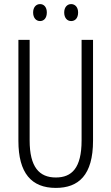

<svg xmlns="http://www.w3.org/2000/svg" viewBox="-20 -909 544 939"><path d="M142 -848C142 -822 156 -806 176 -806C195 -806 209 -821 209 -848C209 -874 195 -889 176 -889C156 -889 142 -873 142 -848ZM294 -848C294 -822 308 -806 328 -806C348 -806 362 -821 362 -848C362 -874 347 -889 328 -889C309 -889 294 -874 294 -848ZM435 -221V-714H379V-222C379 -87 331 -41 253 -41C172 -41 125 -92 125 -222V-714H70V-220C70 -62 134 10 253 10C364 10 435 -52 435 -221Z"/></svg>

Font: Noto Sans Lao Looped ExtraCondensed Light
Style: Regular
Weight: 300
Width: 2
Designer: Mark Frömberg, Ben Mitchell
Foundry: The Fontpad Ltd
Version: Version 1.002